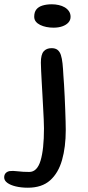

<svg xmlns="http://www.w3.org/2000/svg" viewBox="-90 -645 408 895"><path d="M40 230Q9 230 -16.2 224Q-41.5 218 -56 207.2Q-70.5 196.5 -70.5 182Q-70.5 169.5 -63.5 162Q-56.5 154.5 -45 152.5Q-31 150.5 -7 153.5Q17 156.5 46.5 156.5Q83 156.5 99 104Q115 51.5 115 -46.5Q115 -64 113.8 -89.2Q112.5 -114.5 111 -143.8Q109.5 -173 107.8 -203.2Q106 -233.5 104.5 -262Q103 -290.5 101.8 -314.2Q100.5 -338 100.5 -353Q100.5 -390.5 113.5 -405.5Q126.5 -420.5 150.5 -420.5Q168 -420.5 178.2 -412.5Q188.5 -404.5 193.8 -388.5Q199 -372.5 201.5 -348.8Q204 -325 205.5 -293.5Q207 -276.5 208.5 -250.8Q210 -225 211.5 -195Q213 -165 214 -135.2Q215 -105.5 215.8 -80.2Q216.5 -55 216.5 -39Q216.5 40.5 199.2 101Q182 161.5 143.5 195.8Q105 230 40 230ZM159.5 -516Q142.5 -516 126.2 -519.2Q110 -522.5 97.2 -528.8Q84.5 -535 77 -544.5Q69.5 -554 69.5 -567Q69.5 -588.5 79.5 -601Q89.5 -613.5 108.2 -619.2Q127 -625 152 -625Q168 -625 183.8 -621.5Q199.5 -618 211.8 -610.8Q224 -603.5 231.5 -592.5Q239 -581.5 239 -566.5Q239 -551.5 229 -540.2Q219 -529 201.2 -522.5Q183.5 -516 159.5 -516Z"/></svg>

Font: Gluten Light
Style: Regular
Weight: 300
Designer: Tyler Finck
Foundry: Etcetera Type Company
Version: Version 1.300